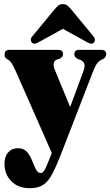

<svg xmlns="http://www.w3.org/2000/svg" viewBox="-20 -698 552 962"><path d="M234.5 81 239.5 68.5 60 -339Q48.5 -365 39 -380.2Q29.5 -395.5 17 -401Q8 -406.5 5.5 -411.2Q3 -416 3 -423.5Q3 -448 26 -448H274Q295.5 -448 295.5 -426Q295.5 -417.5 291.2 -413Q287 -408.5 279.5 -404L263.5 -399Q252.5 -394 249.5 -381Q246.5 -368 255.5 -346L331.5 -162L398.5 -343Q406.5 -365.5 402.5 -378Q398.5 -390.5 382.5 -398L367 -404Q352.5 -412.5 352.5 -426Q352.5 -448 375.5 -448H488.5Q512 -448 512 -426Q512 -413.5 499 -403.5Q478.5 -395.5 468.8 -383.5Q459 -371.5 446 -339.5L284.5 77.5Q261 137.5 241.5 174.2Q222 211 196.5 228Q171 245 129 245Q71.5 245 37 210.2Q2.5 175.5 2.5 123Q2.5 86.5 21 65.5Q39.5 44.5 70 44.5Q93 44.5 109 57.2Q125 70 139.5 103.5L150.5 130Q157.5 147.5 165 158.2Q172.5 169 184.5 169Q197 169 208 145.2Q219 121.5 234.5 81ZM450.5 -484.5Q438.5 -473 416.5 -486.5L295 -553.5L173.5 -486.5Q152 -473 139.5 -484.5Q135 -489 134.2 -497.8Q133.5 -506.5 142 -516L252.5 -650Q263 -662.5 272 -670Q281 -677.5 295 -677.5Q309 -677.5 318 -670Q327 -662.5 337.5 -650L448 -516Q456 -506.5 455.5 -497.8Q455 -489 450.5 -484.5Z"/></svg>

Font: Fraunces 144pt S050 Black
Style: Regular
Weight: 900
Version: Version 1.000; ttfautohint (v1.8.3)